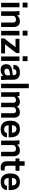

<svg xmlns="http://www.w3.org/2000/svg" viewBox="2330 -3170 853 5552"><g transform="rotate(90 2756.0 -393.5)"><path d="M190 0H60V-530H190ZM196 -622H54V-763H196Z M761 0H632V-342Q632 -430 548 -430Q474 -430 438 -369V0H308V-380L299 -530H414L426 -460Q482 -543 598 -543Q656 -543 692 -518Q728 -493 744.5 -452Q761 -411 761 -363Z M1003 0H873V-530H1003ZM1009 -622H867V-763H1009Z M1524 0H1091V-89L1344 -419L1231 -416H1101V-530H1514V-441L1261 -111L1374 -114H1524Z M1742 0H1612V-530H1742ZM1748 -622H1606V-763H1748Z M1996 13Q1913 13 1874.5 -32Q1836 -77 1836 -143Q1836 -206 1858 -240Q1899 -302 2021 -319L2156 -340Q2156 -397 2135.5 -419.5Q2115 -442 2068 -442Q2015 -442 1997.5 -416.5Q1980 -391 1980 -355H1856Q1856 -543 2071 -543Q2153 -543 2200 -518.5Q2247 -494 2266.5 -448.5Q2286 -403 2286 -342V-150L2294 0H2179L2169 -61Q2106 13 1996 13ZM2041 -94Q2086 -94 2115 -112Q2144 -130 2156 -149V-261L2045 -243Q1966 -234 1966 -159Q1966 -136 1982.5 -115Q1999 -94 2041 -94Z M2530 0H2400V-800H2530Z M3383 0H3253V-351Q3253 -430 3178 -430Q3114 -430 3080 -373V0H2951V-351Q2951 -430 2875 -430Q2834 -430 2812 -411Q2790 -392 2778 -373V0H2648V-380L2639 -530H2754L2765 -464Q2819 -543 2926 -543Q3026 -543 3063 -459Q3115 -543 3228 -543Q3283 -543 3317 -520Q3351 -497 3367 -458Q3383 -419 3383 -371Z M3718 13Q3631 13 3576.5 -21.5Q3522 -56 3496 -116Q3470 -176 3470 -252Q3470 -296 3473 -325Q3476 -354 3485 -384Q3506 -456 3561.5 -499.5Q3617 -543 3713 -543Q3794 -543 3846.5 -508.5Q3899 -474 3924.5 -414Q3950 -354 3950 -278V-217H3600Q3607 -88 3719 -88Q3774 -88 3800.5 -114.5Q3827 -141 3827 -170H3950Q3950 -122 3925.5 -80Q3901 -38 3849.5 -12.5Q3798 13 3718 13ZM3819 -313Q3814 -442 3710 -442Q3606 -442 3600 -313Z M4498 0H4369V-342Q4369 -430 4285 -430Q4211 -430 4175 -369V0H4045V-380L4036 -530H4151L4163 -460Q4219 -543 4335 -543Q4393 -543 4429 -518Q4465 -493 4481.5 -452Q4498 -411 4498 -363Z M4827 13Q4642 13 4642 -173V-416H4561V-530H4642V-680H4772V-530H4919V-416H4772V-187Q4772 -138 4793 -119.5Q4814 -101 4858 -101Q4888 -101 4909 -108V0Q4886 13 4827 13Z M5243 13Q5156 13 5101.5 -21.5Q5047 -56 5021 -116Q4995 -176 4995 -252Q4995 -296 4998 -325Q5001 -354 5010 -384Q5031 -456 5086.5 -499.5Q5142 -543 5238 -543Q5319 -543 5371.5 -508.5Q5424 -474 5449.5 -414Q5475 -354 5475 -278V-217H5125Q5132 -88 5244 -88Q5299 -88 5325.5 -114.5Q5352 -141 5352 -170H5475Q5475 -122 5450.5 -80Q5426 -38 5374.5 -12.5Q5323 13 5243 13ZM5344 -313Q5339 -442 5235 -442Q5131 -442 5125 -313Z"/></g></svg>

Font: Tanohe Sans SemiBold
Style: Regular
Weight: 600
Designer: Village Type and Design LLC & Cristiano Sobral
Foundry: Cooper Hewitt Smithsonian Design Museum
Version: Version 1.00;September 29, 2021;FontCreator 13.0.0.2655 64-b